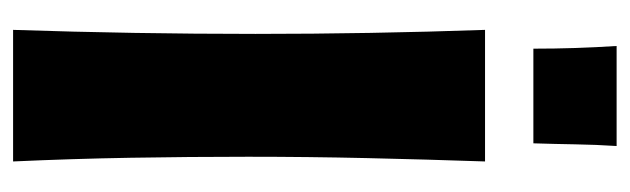

<svg xmlns="http://www.w3.org/2000/svg" viewBox="-346 -592 939 286"><g transform="rotate(90 123.0 -449.5)"><path d="M221 -703Q218 -615 216 -527Q214 -439 214 -350Q214 -262 215.5 -175Q217 -88 221 0H25Q31 -180 31 -361Q31 -532 25 -703ZM198 -899Q196 -868 195.5 -837.5Q195 -807 194 -775H53Q53 -807 52 -837.5Q51 -868 49 -899Z"/></g></svg>

Font: CAT Rhythmus
Style: Regular
Weight: 400
Designer: Peter Wiegel nach alter Vorlage
Foundry: Peter Wiegel
Version: 1.000